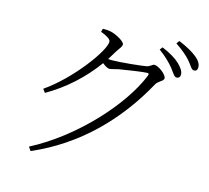

<svg xmlns="http://www.w3.org/2000/svg" viewBox="-118 -938 1236 1135"><g transform="rotate(15 500.0 -371.0)"><path d="M882 -586C896 -586 904 -594 904 -609C904 -628 893 -646 868 -671C845 -693 808 -716 757 -737L744 -720C786 -690 815 -660 836 -635C857 -608 868 -586 882 -586ZM971 -653C984 -653 992 -661 992 -677C992 -697 981 -717 953 -739C930 -757 893 -779 843 -799L830 -781C875 -750 900 -729 923 -703C945 -678 955 -653 971 -653ZM139 -318 155 -297C269 -363 365 -450 442 -556C458 -543 474 -533 485 -533C498 -533 519 -541 540 -545C578 -552 687 -568 709 -568C718 -568 721 -565 717 -554C640 -359 404 -99 146 34L162 57C434 -60 636 -268 771 -515C785 -539 816 -545 816 -563C816 -586 762 -625 739 -625C723 -625 719 -608 690 -604C663 -599 539 -586 487 -586L464 -587L497 -641C512 -666 526 -676 526 -693C526 -709 479 -736 446 -746C425 -752 405 -752 388 -752L382 -732C417 -719 445 -704 445 -687C445 -631 294 -425 139 -318Z"/></g></svg>

Font: Source Han Serif CN Light
Style: Regular
Weight: 300
Designer: Ryoko NISHIZUKA 西塚涼子 (kana & ideographs); Frank Grießhammer (Latin, Greek & Cyrillic); Wenlong ZHANG 张文龙 (bopomofo); San
Foundry: Adobe
Version: Version 2.003;hotconv 1.1.1;makeotfexe 2.6.0